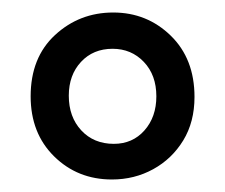

<svg xmlns="http://www.w3.org/2000/svg" viewBox="-20 -690 360 307"><path d="M159 -403Q104 -403 66.5 -440Q29 -477 29 -536Q29 -598 68 -634Q107 -670 161 -670Q215 -670 253 -633Q291 -596 291 -535Q291 -495 273 -465.5Q255 -436 225 -419.5Q195 -403 159 -403ZM162 -460Q192 -460 211 -481.5Q230 -503 230 -536Q230 -570 210 -591Q190 -612 160 -612Q129 -612 109.5 -591Q90 -570 90 -537Q90 -503 110 -481.5Q130 -460 162 -460Z"/></svg>

Font: Bricolage Grotesque 10pt Condensed Light
Style: Regular
Weight: 300
Width: 3
Designer: Mathieu Triay
Foundry: Atelier Triay
Version: Version 1.000; ttfautohint (v1.8.4.7-5d5b);gftools[0.9.32]